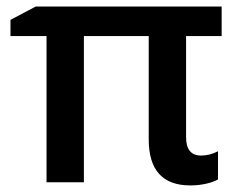

<svg xmlns="http://www.w3.org/2000/svg" viewBox="-20 -560 734 590"><path d="M598.1 -82C567.4 -82 551.8 -100.6 551.8 -138.2V-449.2H661.1V-540H89.8L12.2 -499V-449.2H123V0H237.8V-449.2H437V-131.8C437 -37.6 479.5 9.8 564.9 9.8C601.6 9.8 633.8 1 649.9 -8.8V-95.2C632.8 -86.4 615.7 -82 598.1 -82Z"/></svg>

Font: Open Sans 600
Style: Regular
Weight: 600
Foundry: Ascender Corporation
Version: Version 1.100;PS 001.100;hotconv 1.0.88;makeotf.lib2.5.64775